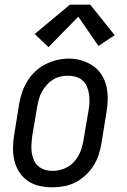

<svg xmlns="http://www.w3.org/2000/svg" viewBox="-20 -791 540 819"><path d="M202 8Q174 8 146.5 1.5Q119 -5 97.5 -20Q76 -35 61.5 -58Q47 -81 41 -107.5Q35 -134 35.5 -162.5Q36 -191 41 -219L62 -349Q66 -374 74.5 -398.5Q83 -423 97 -445.5Q111 -468 130.5 -486.5Q150 -505 174 -517Q198 -529 223 -535Q248 -541 273 -541Q302 -541 328.5 -533Q355 -525 377 -510Q399 -495 413.5 -472Q428 -449 434 -422.5Q440 -396 439.5 -367.5Q439 -339 434 -311L413 -181Q409 -156 401 -131.5Q393 -107 379 -84.5Q365 -62 345 -43.5Q325 -25 301.5 -13Q278 -1 252.5 3.5Q227 8 202 8ZM204 -62Q220 -62 236.5 -66Q253 -70 268 -78.5Q283 -87 295 -100Q307 -113 315.5 -128.5Q324 -144 328.5 -160Q333 -176 336 -192L358 -322Q361 -339 361.5 -356.5Q362 -374 359.5 -390.5Q357 -407 350.5 -422.5Q344 -438 331.5 -448.5Q319 -459 303 -463.5Q287 -468 269 -468Q253 -468 236.5 -464Q220 -460 205.5 -451Q191 -442 179.5 -429Q168 -416 159.5 -401Q151 -386 146.5 -370Q142 -354 139 -338L117 -208Q115 -191 114 -173.5Q113 -156 115.5 -139.5Q118 -123 124.5 -108Q131 -93 143 -82.5Q155 -72 171 -67Q187 -62 204 -62ZM187 -590 128 -646 278 -771H365L469 -641L400 -595L314 -720Z"/></svg>

Font: Iosevka Slab Oblique
Style: Regular
Weight: 400
Italic angle: -9°
Monospace: yes
Designer: Belleve Invis
Foundry: Belleve Invis
Version: Version 11.1.1; ttfautohint (v1.8.3)